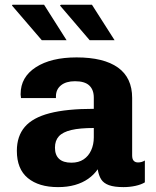

<svg xmlns="http://www.w3.org/2000/svg" viewBox="-20 -756 640 786"><path d="M217.5 10Q139 10 94 -27Q49 -64 49 -138.5Q49 -198.5 81.5 -236.5Q114 -274.5 183.5 -292.5Q253 -310.5 364 -310.5V-356.5Q364 -388.5 345.5 -406Q327 -423.5 287 -423.5Q250.5 -423.5 229.8 -406.8Q209 -390 209 -361.5V-354.5H66Q65.5 -361.5 65 -364.2Q64.5 -367 64.5 -367.2Q64.5 -367.5 64.5 -368Q64.5 -368.5 64.5 -371.5Q64.5 -440.5 126.8 -480.8Q189 -521 293.5 -521Q404.5 -521 462.8 -479.5Q521 -438 521 -355V-119.5Q521 -105 527.2 -98Q533.5 -91 545 -91Q560.5 -91 573 -99V-9.5Q558.5 -0.5 534.8 4.8Q511 10 485.5 10Q448 10 426 2Q404 -6 394 -22Q384 -38 380 -63Q364.5 -40.5 341 -24Q317.5 -7.5 286.8 1.2Q256 10 217.5 10ZM272.5 -90Q302 -90 322.2 -103.5Q342.5 -117 353.2 -140.8Q364 -164.5 364 -193.5V-232Q307 -232 272 -223.8Q237 -215.5 221 -198Q205 -180.5 205 -151.5Q205 -121.5 221.8 -105.8Q238.5 -90 272.5 -90ZM347 -591.5 225.5 -733.5 229.5 -736.5H356.5L449 -591.5ZM151 -591.5 29 -733.5 31 -736.5H160.5L252.5 -591.5Z"/></svg>

Font: Chivo Mono Medium
Style: Regular
Weight: 500
Monospace: yes
Designer: Hector Gatti
Foundry: Omnibus-Type
Version: Version 1.008